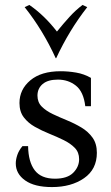

<svg xmlns="http://www.w3.org/2000/svg" viewBox="-20 -744 451 779"><path d="M191 15Q120 15 82 -12Q44 -39 44 -81Q44 -96 50 -114.5Q56 -133 71 -151H94Q95 -87 121 -53Q147 -19 203 -19Q253 -19 277 -43Q301 -67 301 -98Q301 -126 283.5 -144Q266 -162 238.5 -175.5Q211 -189 180 -201.5Q149 -214 121.5 -229.5Q94 -245 76.5 -268Q59 -291 59 -326Q59 -381 103 -418Q147 -455 226 -455Q257 -455 289 -449.5Q321 -444 349 -428V-313H326Q319 -372 288 -396.5Q257 -421 215 -421Q174 -421 153 -403Q132 -385 132 -356Q132 -329 149.5 -311.5Q167 -294 194.5 -281Q222 -268 252.5 -255.5Q283 -243 310.5 -226.5Q338 -210 355.5 -185.5Q373 -161 373 -124Q373 -57 321 -21Q269 15 191 15ZM315 -724 334 -715Q261 -622 208 -508H206Q154 -622 80 -715L99 -724Q160 -682 211 -616Q237 -648 262 -675.5Q287 -703 315 -724Z"/></svg>

Font: Bona Nova SC
Style: Regular
Weight: 400
Designer: Mateusz Machalski
Foundry: Capitalics
Version: Version 4.001; ttfautohint (v1.8.4.7-5d5b)